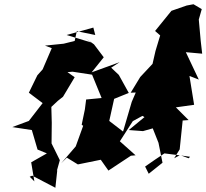

<svg xmlns="http://www.w3.org/2000/svg" viewBox="-20 -785 973 905"><path d="M664 0C694 -21 724 -42 755 -62L834 -52L869 -39L876 -46L827 -53L801 -39L827 -81L841 -217L869 -219L809 -279L895 -291L873 -427L917 -410L856 -539L933 -532L926 -593L917 -693L931 -742L892 -765L860 -759L788 -734L711 -639L735 -618L713 -545L699 -484L641 -422L596 -348L620 -349L601 -305L560 -165L495 -215L518 -319L587 -347L540 -432L504 -466L544 -492L412 -444L469 -515L423 -576L381 -606L409 -585L294 -620L420 -655L429 -620L342 -638L332 -592L280 -579L192 -570L224 -558L181 -458L156 -430L116 -348L181 -299L116 -215L38 -186L130 -172L157 -80L201 -62L127 -20L142 70L120 48L132 43L241 100L250 17L248 20L262 -30L223 -109L224 -206L222 -281L253 -310L277 -329L332 -421L298 -445L322 -447L414 -433L459 -323L386 -316L380 -269L365 -197L372 -192L337 -95L268 -15L295 -42L347 -10L455 -32L491 19L597 -51L619 -53L545 -119L606 -214L668 -248L660 -334L690 -398L760 -417L642 -392L633 -296L649 -240L661 -233L587 -172L654 -167L700 -180L727 -112L746 -18L681 34Z"/></svg>

Font: Hussar Lance
Style: ExBdObl
Weight: 700
Foundry: Cannot Into Space Fonts, PlusOne Fonts
Version: Version 2.270